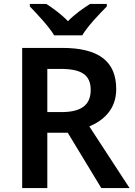

<svg xmlns="http://www.w3.org/2000/svg" viewBox="-20 -1009 686 978"><path d="M256 -829H399C425 -874 487 -939 524 -976V-989H439C404 -967 361 -937 326 -901C292 -937 251 -966 216 -989H132V-976C169 -938 229 -874 256 -829ZM296 -765H93V-51H221V-333H325L496 -51H640L435 -365C506 -395 572 -451 572 -555C572 -696 484 -765 296 -765ZM288 -658C393 -658 442 -629 442 -551C442 -477 398 -438 292 -438H221V-658Z"/></svg>

Font: Noto Sans Tamil UI SemiBold
Style: Regular
Weight: 600
Designer: Jelle Bosma - Monotype Design Team
Foundry: Monotype Imaging Inc.
Version: Version 2.004